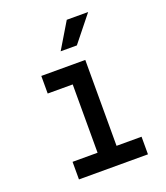

<svg xmlns="http://www.w3.org/2000/svg" viewBox="-151 -943 902 1046"><g transform="rotate(-20 300.0 -420.0)"><path d="M125 -600H380V-102H525V0H125V-102H270V-498H125ZM270 -690 360 -840H484L364 -690Z"/></g></svg>

Font: Martian Mono Condensed
Style: Regular
Weight: 400
Width: 3
Designer: Roman Shamin
Foundry: Evil Martians
Version: Version 1.000